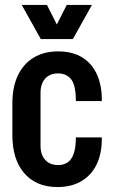

<svg xmlns="http://www.w3.org/2000/svg" viewBox="-20 -749 456 777"><path d="M212 8Q168 8 134 -7Q100 -22 76.5 -50Q53 -78 41.5 -116.5Q30 -155 30 -203V-330Q30 -397 52.5 -444Q75 -491 116.5 -516Q158 -541 215 -541Q275 -541 314.5 -515.5Q354 -490 373.5 -445Q393 -400 392 -340H287Q287 -404 268 -428Q249 -452 215 -452Q192 -452 176 -442Q160 -432 152 -414.5Q144 -397 144 -374V-158Q144 -136 152 -118.5Q160 -101 176 -91Q192 -81 215 -81Q238 -81 254 -92Q270 -103 278.5 -127.5Q287 -152 287 -193H392Q393 -130 372 -85.5Q351 -41 310.5 -16.5Q270 8 212 8ZM145 -591 68 -729H170L210 -650L250 -729H352L275 -591Z"/></svg>

Font: Hubot Sans Condensed SemiBold
Style: Regular
Weight: 600
Width: 3
Designer: Deni Anggara
Foundry: GitHub, Inc., Subsidiary of Microsoft Corporation
Version: Version 2.000